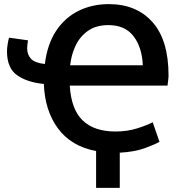

<svg xmlns="http://www.w3.org/2000/svg" viewBox="-20 -728 893 933"><path d="M447 185V6Q326 -17 262 -103.5Q198 -190 193 -320Q112 -328 63 -362.5Q14 -397 14 -479Q14 -492 17 -512Q20 -532 24 -545L116 -532Q114 -520 113 -509.5Q112 -499 112 -493Q112 -462 131 -442Q150 -422 198 -417Q210 -514 253 -578.5Q296 -643 362 -675.5Q428 -708 509 -708Q643 -708 721 -620.5Q799 -533 799 -361Q799 -351 797 -336Q795 -321 794 -312H319Q326 -196 382 -142.5Q438 -89 541 -89Q599 -89 647.5 -104.5Q696 -120 722 -134L755 -39Q733 -26 683.5 -8Q634 10 562 14V185ZM321 -411H674Q670 -499 628.5 -552.5Q587 -606 507 -606Q446 -606 406.5 -577.5Q367 -549 346.5 -504.5Q326 -460 321 -411Z"/></svg>

Font: Ubuntu Sans SemiBold
Style: Regular
Weight: 600
Designer: Dalton Maag Ltd
Foundry: Dalton Maag Ltd
Version: Version 1.006; ttfautohint (v1.8.4.7-5d5b)